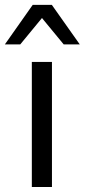

<svg xmlns="http://www.w3.org/2000/svg" viewBox="-46 -749 340 769"><path d="M35.2 -571.3H-26.4L85 -729.5H161.6L273.4 -571.3H209L122.1 -676.8ZM81.5 0V-501H162.1V0Z"/></svg>

Font: RGR Online_21
Style: Regular
Weight: 400
Italic angle: -12°
Designer: vernon adams
Foundry: vernon adams
Version: Version 1.000